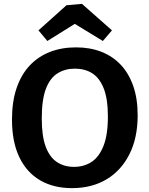

<svg xmlns="http://www.w3.org/2000/svg" viewBox="-20 -961 772 993"><path d="M352 12Q257 12 187.5 -28.5Q118 -69 80 -148Q42 -227 42 -343Q42 -436 66 -506Q90 -576 134 -622.5Q178 -669 238.5 -692.5Q299 -716 373 -716Q446 -716 504.5 -693Q563 -670 604.5 -626Q646 -582 669 -516.5Q692 -451 692 -365Q692 -248 649.5 -163.5Q607 -79 531 -33.5Q455 12 352 12ZM363 -98Q413 -98 452 -122.5Q491 -147 514.5 -204.5Q538 -262 538 -359Q538 -449 516.5 -503.5Q495 -558 457 -582Q419 -606 367 -606Q317 -606 278 -582Q239 -558 217.5 -502Q196 -446 196 -348Q196 -258 216 -203.5Q236 -149 273.5 -123.5Q311 -98 363 -98ZM225 -749 179 -804 324 -934 404 -941 559 -804 512 -749 317 -868 414 -867Z"/></svg>

Font: Bitter Thin
Style: Bold
Weight: 700
Version: Version 3.021